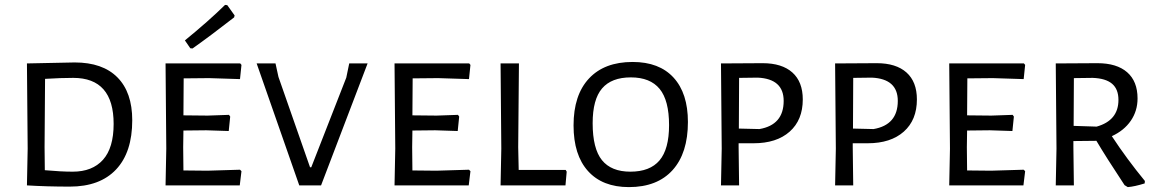

<svg xmlns="http://www.w3.org/2000/svg" viewBox="-20 -757 4737 784"><path d="M459.5 -441C419.2 -481.7 361 -502 285 -502L90 -498L93 -150L90 0C143.3 3.3 201.7 5 265 5C347 5 410 -18.3 454 -65C498 -111.7 520 -178.7 520 -266C520 -342 499.8 -400.3 459.5 -441ZM400.5 -104.5C371.5 -72.2 330.3 -56 277 -56C245 -56 207 -58 163 -62L162 -156L164 -435C208 -437.7 246.3 -439 279 -439C389 -439 444 -376.3 444 -251C444 -185.7 429.5 -136.8 400.5 -104.5Z M966 -58 960 -64 827 -60 729 -61 728 -156 729 -224 822 -225 914 -222 920 -281 915 -288 828 -285 729 -286 730 -437 834 -438 960 -434 966 -492 961 -498H656L659 -150L656 0H959ZM938 -694 908 -736 899 -737C855 -693.7 800.3 -645.3 735 -592L757 -560L766 -559C813.3 -592.3 870 -634.7 936 -686Z M1202 0H1291L1481 -498H1406L1394 -440L1251 -74H1246L1117 -443L1105 -498H1028Z M1901 -58 1895 -64 1762 -60 1664 -61 1663 -156 1664 -224 1757 -225 1849 -222 1855 -281 1850 -288 1763 -285 1664 -286 1665 -437 1769 -438 1895 -434 1901 -492 1896 -498H1591L1594 -150L1591 0H1894Z M2289 0 2294 -56 2290 -63H2098L2096 -156L2099 -498H2024L2027 -150L2024 0Z M2730.5 -440C2691.5 -482.7 2635.7 -504 2563 -504C2486.3 -504 2427 -481.5 2385 -436.5C2343 -391.5 2322 -327.7 2322 -245C2322 -164.3 2341.7 -102.2 2381 -58.5C2420.3 -14.8 2476 7 2548 7C2625.3 7 2684.8 -16.2 2726.5 -62.5C2768.2 -108.8 2789 -174.3 2789 -259C2789 -337 2769.5 -397.3 2730.5 -440ZM2438.5 -396C2464.2 -426 2503.3 -441 2556 -441C2608.7 -441 2647.8 -425.3 2673.5 -394C2699.2 -362.7 2712 -313.3 2712 -246C2712 -180.7 2699 -132.7 2673 -102C2647 -71.3 2607.3 -56 2554 -56C2502 -56 2463.3 -71.7 2438 -103C2412.7 -134.3 2400 -184.7 2400 -254C2400 -318.7 2412.8 -366 2438.5 -396Z M3215.5 -461C3187.2 -486.3 3146.7 -499 3094 -499L2924 -498L2927 -150L2924 0H2998L2996 -156V-172H3057C3119.7 -172 3168.8 -187.8 3204.5 -219.5C3240.2 -251.2 3258 -295 3258 -351C3258 -399 3243.8 -435.7 3215.5 -461ZM3180 -345C3180 -279.7 3147 -241.3 3081 -230L2997 -232L2998 -439L3074 -440C3144.7 -436.7 3180 -405 3180 -345Z M3681.5 -461C3653.2 -486.3 3612.7 -499 3560 -499L3390 -498L3393 -150L3390 0H3464L3462 -156V-172H3523C3585.7 -172 3634.8 -187.8 3670.5 -219.5C3706.2 -251.2 3724 -295 3724 -351C3724 -399 3709.8 -435.7 3681.5 -461ZM3646 -345C3646 -279.7 3613 -241.3 3547 -230L3463 -232L3464 -439L3540 -440C3610.7 -436.7 3646 -405 3646 -345Z M4166 -58 4160 -64 4027 -60 3929 -61 3928 -156 3929 -224 4022 -225 4114 -222 4120 -281 4115 -288 4028 -285 3929 -286 3930 -437 4034 -438 4160 -434 4166 -492 4161 -498H3856L3859 -150L3856 0H4159Z M4655 -18C4605.7 -78 4560.7 -139 4520 -201C4553.3 -216.3 4579.2 -237.3 4597.5 -264C4615.8 -290.7 4625 -321 4625 -355C4625 -401.7 4610.8 -437.3 4582.5 -462C4554.2 -486.7 4513.7 -499 4461 -499L4291 -498L4294 -150L4291 0H4365L4363 -156V-181L4457 -182C4483 -138 4521.3 -77.7 4572 -1L4585 7C4603 5.7 4626 0.7 4654 -8ZM4458 -240 4364 -243 4365 -438 4442 -439C4477.3 -437.7 4503.7 -429.7 4521 -415C4538.3 -400.3 4547 -378.3 4547 -349C4547 -293 4517.3 -256.7 4458 -240Z"/></svg>

Font: Alegreya Sans SC
Style: Regular
Weight: 400
Designer: Juan Pablo del Peral
Foundry: Huerta Tipografica
Version: Version 1.000;PS 001.000;hotconv 1.0.70;makeotf.lib2.5.58329